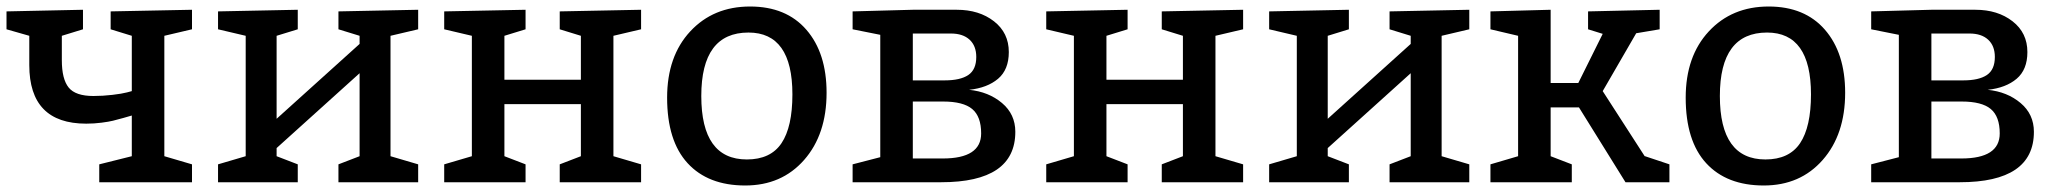

<svg xmlns="http://www.w3.org/2000/svg" viewBox="-25 -560 6325 590"><path d="M480 -450V-80L565 -55V0H280V-55L380 -80V-205Q374 -203 354 -197.5Q334 -192 322 -189Q310 -186 287 -183Q264 -180 240 -180Q65 -180 65 -360V-450L-5 -470V-525L230 -530V-470L165 -450V-375Q165 -317 186 -291Q207 -265 262 -265Q291 -265 320.5 -268.5Q350 -272 365 -276L380 -280V-450L315 -470V-525L565 -530V-470Z M1175 -450V-80L1260 -55V0H1015V-55L1080 -80V-335L825 -105V-80L890 -55V0H645V-55L730 -80V-450L645 -470V-525L890 -530V-470L825 -450V-195L1080 -425V-450L1015 -470V-525L1260 -530V-470Z M1860 -450V-80L1945 -55V0H1695V-55L1760 -80V-240H1525V-80L1590 -55V0H1340V-55L1425 -80V-450L1340 -470V-525L1590 -530V-470L1525 -450V-315H1760V-450L1695 -470V-525L1945 -530V-470Z M2280 -540Q2391 -540 2453 -468.5Q2515 -397 2515 -275Q2515 -147 2446 -68.5Q2377 10 2265 10Q2151 10 2088 -58.5Q2025 -127 2025 -260Q2025 -387 2096 -463.5Q2167 -540 2280 -540ZM2275 -460Q2130 -460 2130 -265Q2130 -70 2270 -70Q2343 -70 2376.5 -120Q2410 -170 2410 -270Q2410 -460 2275 -460Z M2680 -77V-453L2595 -470V-525L2780 -530H2915Q2984 -530 3029.5 -494.5Q3075 -459 3075 -400Q3075 -346 3042 -318Q3009 -290 2953 -284Q3013 -278 3054 -243.5Q3095 -209 3095 -155Q3095 0 2867 0H2595V-55ZM2780 -313H2878Q2926 -313 2950.5 -329.5Q2975 -346 2975 -385Q2975 -419 2954.5 -438Q2934 -457 2897 -457H2780ZM2780 -73H2872Q2990 -73 2990 -150Q2990 -202 2962.5 -225Q2935 -248 2873 -248H2780Z M3710 -450V-80L3795 -55V0H3545V-55L3610 -80V-240H3375V-80L3440 -55V0H3190V-55L3275 -80V-450L3190 -470V-525L3440 -530V-470L3375 -450V-315H3610V-450L3545 -470V-525L3795 -530V-470Z M4405 -450V-80L4490 -55V0H4245V-55L4310 -80V-335L4055 -105V-80L4120 -55V0H3875V-55L3960 -80V-450L3875 -470V-525L4120 -530V-470L4055 -450V-195L4310 -425V-450L4245 -470V-525L4490 -530V-470Z M4825 -305 4900 -456 4855 -470V-525L5075 -530V-470L5004 -458H5003L4900 -280L5029 -80H5030L5105 -55V0H4970L4827 -230H4740V-80L4805 -55V0H4555V-55L4640 -80V-450L4555 -470V-525L4740 -530V-305Z M5410 -540Q5521 -540 5583 -468.5Q5645 -397 5645 -275Q5645 -147 5576 -68.5Q5507 10 5395 10Q5281 10 5218 -58.5Q5155 -127 5155 -260Q5155 -387 5226 -463.5Q5297 -540 5410 -540ZM5405 -460Q5260 -460 5260 -265Q5260 -70 5400 -70Q5473 -70 5506.5 -120Q5540 -170 5540 -270Q5540 -460 5405 -460Z M5810 -77V-453L5725 -470V-525L5910 -530H6045Q6114 -530 6159.5 -494.5Q6205 -459 6205 -400Q6205 -346 6172 -318Q6139 -290 6083 -284Q6143 -278 6184 -243.5Q6225 -209 6225 -155Q6225 0 5997 0H5725V-55ZM5910 -313H6008Q6056 -313 6080.5 -329.5Q6105 -346 6105 -385Q6105 -419 6084.5 -438Q6064 -457 6027 -457H5910ZM5910 -73H6002Q6120 -73 6120 -150Q6120 -202 6092.5 -225Q6065 -248 6003 -248H5910Z"/></svg>

Font: Bitter
Style: Regular
Weight: 400
Designer: Sol Matas
Foundry: Sol Matas
Version: Version 1.300;PS 001.300;hotconv 1.0.70;makeotf.lib2.5.58329